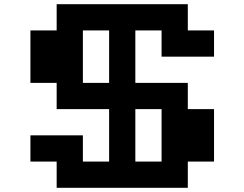

<svg xmlns="http://www.w3.org/2000/svg" viewBox="-20 -770 1165 915"><path d="M250 -750H875V-625H1000V-500H750V-625H625V-375H875V-250H1000V0H875V125H250V0H125V-125H375V0H500V-250H250V-375H125V-625H250ZM375 -625V-375H500V-625ZM625 -250V0H750V-250Z"/></svg>

Font: Dogica Pixel
Style: Bold
Weight: 700
Designer: Roberto Mocci
Version: Version 001.000